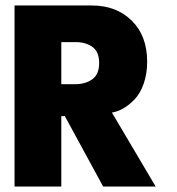

<svg xmlns="http://www.w3.org/2000/svg" viewBox="-20 -680 644 700"><path d="M33 -660H315Q404 -660 460.2 -604.8Q516.5 -549.5 516.5 -455.5Q516.5 -411 504 -375.2Q491.5 -339.5 471.2 -318.2Q451 -297 430 -285Q409 -273 388 -269.5L547.5 0H356L216.5 -256.5H203.5V0H33ZM203.5 -373H253.5Q291.5 -373 316.5 -391Q341.5 -409 341.5 -450Q341.5 -491 317.2 -508.8Q293 -526.5 255 -526.5H203.5Z"/></svg>

Font: League Spartan ExtraBold
Style: Regular
Weight: 800
Foundry: The League of Moveable Type
Version: Version 2.002